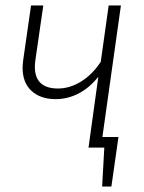

<svg xmlns="http://www.w3.org/2000/svg" viewBox="-20 -542 528 705"><path d="M356 -39H415L389 143H355L363 0H305L341 -260Q309 -220 269 -199Q229 -178 184 -178Q129 -178 96 -208Q63 -238 63 -293Q63 -302 65 -320L94 -522H139L110 -322Q108 -304 108 -297Q108 -217 193 -217Q236 -217 277.5 -242.5Q319 -268 350 -315L379 -522H424Z"/></svg>

Font: Fira Sans Condensed ExtraLight
Style: Italic
Weight: 275
Width: 3
Italic angle: -8°
Designer: Carrois Corporate & Edenspiekermann AG
Foundry: Carrois Corporate GbR & Edenspiekermann AG
Version: Version 4.203